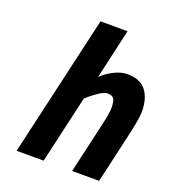

<svg xmlns="http://www.w3.org/2000/svg" viewBox="-129 -797 799 894"><g transform="rotate(20 270.5 -350.0)"><path d="M216 -700H350L294 -453Q316 -475 351 -493.5Q386 -512 419 -512Q483 -512 512 -473.5Q541 -435 541 -371Q541 -335 520 -245L464 0H330L384 -235Q402 -310 402 -338Q402 -369 394.5 -382.5Q387 -396 362 -396Q346 -396 318.5 -377.5Q291 -359 266 -336L189 0H55Z"/></g></svg>

Font: Cairo
Style: Bold Italic
Weight: 700
Italic angle: -13°
Designer: Mohamed Gaber, Accademia di Belle Arti di Urbino and others
Foundry: Kief Type Foundry, Accademia di Belle Arti di Urbino and others
Version: Version 3.011